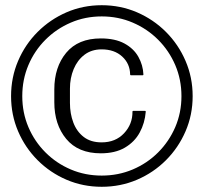

<svg xmlns="http://www.w3.org/2000/svg" viewBox="-20 -703 782 737"><path d="M719.5 -334Q719.5 -262 692.2 -199Q665 -136 617 -88Q569 -40 505.8 -13Q442.5 14 370.5 14Q298.5 14 235.5 -13Q172.5 -40 124.5 -88Q76.5 -136 49.5 -199Q22.5 -262 22.5 -334Q22.5 -406 49.5 -469.2Q76.5 -532.5 124.5 -580.5Q172.5 -628.5 235.5 -655.8Q298.5 -683 370.5 -683Q442.5 -683 505.8 -655.8Q569 -628.5 617 -580.5Q665 -532.5 692.2 -469.2Q719.5 -406 719.5 -334ZM676.5 -334Q676.5 -397.5 652.8 -453Q629 -508.5 587 -550.5Q545 -592.5 489.5 -616.2Q434 -640 370.5 -640Q307 -640 251.8 -616.2Q196.5 -592.5 154.5 -550.5Q112.5 -508.5 89 -453Q65.5 -397.5 65.5 -334Q65.5 -270.5 89 -215.2Q112.5 -160 154.5 -118Q196.5 -76 251.8 -52.5Q307 -29 370.5 -29Q434 -29 489.5 -52.5Q545 -76 587 -118Q629 -160 652.8 -215.2Q676.5 -270.5 676.5 -334ZM539.5 -274.5Q536 -230.5 516.2 -194.2Q496.5 -158 459.2 -136.2Q422 -114.5 367 -114.5Q280 -114.5 234.2 -169.8Q188.5 -225 188.5 -310.5V-360Q188.5 -445.5 234.2 -500.5Q280 -555.5 367 -555.5Q422 -555.5 457.8 -536Q493.5 -516.5 511.2 -484.8Q529 -453 530.5 -417Q530.5 -414 527.5 -414H483Q479.5 -414 479.5 -417Q479 -458.5 449 -486Q419 -513.5 370 -513.5Q331.5 -513.5 304.2 -492.8Q277 -472 262.8 -437.8Q248.5 -403.5 248.5 -363V-307.5Q248.5 -267 261.5 -232.5Q274.5 -198 301.5 -177.2Q328.5 -156.5 370 -156.5Q423.5 -156.5 456.2 -191.5Q489 -226.5 488.5 -274.5Q488.5 -277.5 491.5 -277.5H536.5Q539.5 -277.5 539.5 -274.5Z"/></svg>

Font: MFEK Sans
Style: Regular
Weight: 400
Designer: Owen Earl
Foundry: indestructible type*
Version: Version 0.001; ttfautohint (v1.8.4.7-5d5b)